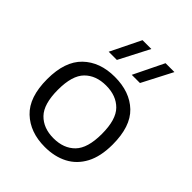

<svg xmlns="http://www.w3.org/2000/svg" viewBox="-224 -941 1085 1085"><g transform="rotate(45 318.0 -399.0)"><path d="M317.5 9.5Q200 9.5 128 -58.8Q56 -127 56 -271.5Q56 -413 127.5 -482Q199 -551 317.5 -551Q438 -551 508.8 -483.2Q579.5 -415.5 579.5 -271.5Q579.5 -176.5 546.5 -114.2Q513.5 -52 454.5 -21.2Q395.5 9.5 317.5 9.5ZM317.5 -60Q399 -60 446.5 -108.5Q494 -157 494 -270.5Q494 -385 446.5 -433.2Q399 -481.5 317.5 -481.5Q236.5 -481.5 189 -433.5Q141.5 -385.5 141.5 -272Q141.5 -157.5 189 -108.8Q236.5 -60 317.5 -60ZM377 -626.5 465.5 -808H536.5L442.5 -626.5ZM192.5 -626.5 281.5 -808H352L258 -626.5Z"/></g></svg>

Font: Encode Sans Exp
Style: Regular
Weight: 400
Width: 7
Designer: Multiple Designers
Foundry: Impallari Type
Version: Version 3.002; ttfautohint (v1.8.3) -l 8 -r 50 -G 200 -x 14 